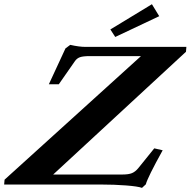

<svg xmlns="http://www.w3.org/2000/svg" viewBox="-83 -889 918 925"><path d="M472.2 -710.9 448.7 -747.1 648.9 -868.7 684.1 -811ZM601.1 16.1Q581.1 8.8 524.4 4.4Q467.8 0 404.3 0H-63L-61 -23.4L596.2 -618.7H350.1Q316.9 -618.7 302 -613.3Q287.1 -607.9 277.8 -594.2L200.2 -482.9H152.3L232.4 -655.8L255.4 -672.9Q298.3 -663.1 329.1 -663.1H814.9L813 -639.6L173.3 -48.3H508.3Q536.6 -48.3 552.7 -54.9Q568.8 -61.5 583 -78.6L660.2 -174.3L700.7 -165Q627.9 -33.7 619.6 -1Z"/></svg>

Font: Elstob 6pt
Style: Italic
Weight: 700
Italic angle: -20°
Designer: Peter S. Baker
Version: Version 1.015